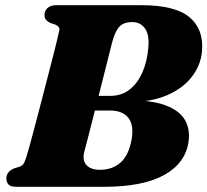

<svg xmlns="http://www.w3.org/2000/svg" viewBox="-20 -720 799 740"><path d="M413 -560Q406.5 -534.5 397.5 -498.5Q388.5 -462.5 378 -421.2Q367.5 -380 356.8 -337.5Q346 -295 336 -255.8Q326 -216.5 318 -185.2Q310 -154 305 -135.5Q299 -112.5 305.2 -96.8Q311.5 -81 327.2 -73.2Q343 -65.5 364 -65.5Q414 -65.5 445.2 -94Q476.5 -122.5 487 -181.5Q497 -238 474.5 -266Q452 -294 404.5 -294H275.5L293 -350.5H404.5Q448 -350.5 479 -374.5Q510 -398.5 528.5 -440.2Q547 -482 551.5 -535Q556.5 -585.5 538.8 -610.2Q521 -635 490 -635Q458 -635 441.2 -618.2Q424.5 -601.5 413 -560ZM197.5 -700H525Q655.5 -700 710.8 -653.2Q766 -606.5 758.5 -522Q753.5 -468 719.2 -423.8Q685 -379.5 623.8 -353Q562.5 -326.5 477 -326.5L472.5 -334Q563 -334 616.5 -314.5Q670 -295 691.5 -259.8Q713 -224.5 707 -176Q696 -92.5 614 -46.2Q532 0 379 0H44Q20.5 0 12.5 -9.2Q4.5 -18.5 4.5 -32.5Q4.5 -45.5 12.2 -55.2Q20 -65 33 -70.5L55.5 -77.5Q67.5 -82.5 72 -90.8Q76.5 -99 81.5 -115Q86 -128.5 93.8 -156.8Q101.5 -185 111.5 -222.8Q121.5 -260.5 132.5 -302.5Q143.5 -344.5 154.2 -386Q165 -427.5 174.2 -463.5Q183.5 -499.5 190 -524.8Q196.5 -550 198.5 -559.5Q206 -590 208.8 -603.5Q211.5 -617 193.5 -625L174 -631.5Q162.5 -637 157 -644Q151.5 -651 151.5 -661.5Q151.5 -678.5 163.2 -689.2Q175 -700 197.5 -700Z"/></svg>

Font: Fraunces
Style: Italic
Weight: 900
Italic angle: -16°
Version: Version 1.000;[0bf87f6ff]